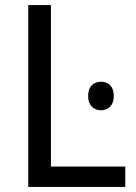

<svg xmlns="http://www.w3.org/2000/svg" viewBox="-20 -734 536 754"><path d="M91 0H472V-80H180V-714H91ZM377 -413C349 -413 326 -396 326 -357C326 -319 349 -301 377 -301C404 -301 427 -319 427 -357C427 -396 404 -413 377 -413Z"/></svg>

Font: Noto Sans Thai
Style: Regular
Weight: 400
Designer: Monotype Design Team
Foundry: Monotype Imaging Inc.
Version: Version 1.901